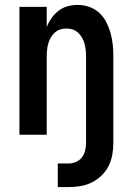

<svg xmlns="http://www.w3.org/2000/svg" viewBox="-20 -548 540 781"><path d="M215 213V117H258Q274 117 288.5 111Q303 105 312.5 93Q322 81 326 65.5Q330 50 330 34V-320Q330 -333 328.5 -346Q327 -359 323.5 -371.5Q320 -384 313.5 -395Q307 -406 297.5 -415Q288 -424 275.5 -428Q263 -432 250 -432Q237 -432 224.5 -428Q212 -424 202.5 -415Q193 -406 186.5 -395Q180 -384 176.5 -371.5Q173 -359 171.5 -346Q170 -333 170 -320V0H59V-520H170V-438Q178 -458 190 -475Q202 -492 218.5 -504.5Q235 -517 255 -522.5Q275 -528 296 -528Q320 -528 343 -520Q366 -512 383.5 -496Q401 -480 412 -458.5Q423 -437 429.5 -414Q436 -391 438.5 -367.5Q441 -344 441 -320V34Q441 59 436.5 83Q432 107 421 128.5Q410 150 392 167Q374 184 352.5 194.5Q331 205 307 209Q283 213 258 213Z"/></svg>

Font: Iosevka Curly
Style: Bold
Weight: 700
Monospace: yes
Designer: Belleve Invis
Foundry: Belleve Invis
Version: Version 22.1.2; ttfautohint (v1.8.4)